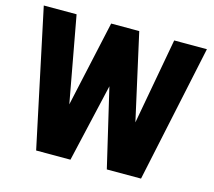

<svg xmlns="http://www.w3.org/2000/svg" viewBox="-102 -836 1072 961"><g transform="rotate(15 434.5 -355.5)"><path d="M10.7 -710.9 161.6 0H339.4L432.6 -405.3L527.8 0H705.1L856 -710.9H686.5L605 -264.6L505.4 -710.9H359.9L262.2 -266.1L180.7 -710.9Z"/></g></svg>

Font: Vazirmatn Black
Style: Regular
Weight: 900
Designer: Saber Rastikerdar
Foundry: Saber Rastikerdar
Version: Version 33.003